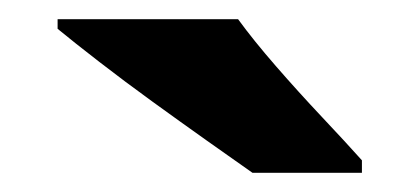

<svg xmlns="http://www.w3.org/2000/svg" viewBox="-20 -786 437 200"><path d="M228 -766Q244 -744 267.5 -717Q291 -690 315.5 -664Q340 -638 357 -619V-606H243Q223 -620 195.5 -639.5Q168 -659 139 -680Q110 -701 83.5 -721.5Q57 -742 40 -756V-766Z"/></svg>

Font: Noto Sans Hebrew Thin ExtraBold
Style: Regular
Weight: 800
Version: Version 3.001